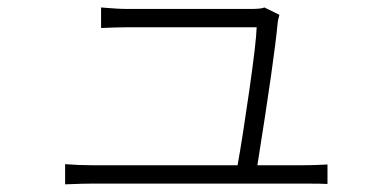

<svg xmlns="http://www.w3.org/2000/svg" viewBox="-20 -514 1040 511"><path d="M665 -74.2H785.2Q816.4 -74.2 851.6 -76.2V-24.4Q835.9 -25.4 788.1 -25.4H226.6Q204.1 -25.4 153.3 -23.4V-77.1Q188.5 -74.2 226.6 -74.2H612.3Q625 -144.5 643.6 -273.9Q662.1 -403.3 663.1 -441.4H318.4Q293.9 -441.4 249 -439.5V-494.1Q293.9 -490.2 317.4 -490.2H649.4Q675.8 -490.2 683.6 -494.1L723.6 -474.6Q718.8 -457 718.8 -451.2Q710 -356.4 665 -74.2Z"/></svg>

Font: Gen Shin Gothic Light
Style: Regular
Weight: 200
Designer: [Source Han Sans]
Ryoko NISHIZUKA  (kana & ideographs); Paul D. Hunt (Latin, Greek & Cyrillic); Wenlong ZHANG  (bopomofo
Version: Version 1.002.20150607